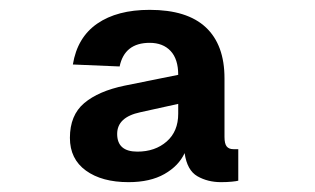

<svg xmlns="http://www.w3.org/2000/svg" viewBox="-20 -746 640 390"><path d="M241 -376Q187 -376 154.5 -399.5Q122 -423 122 -466Q122 -512 151 -536.5Q180 -561 233 -572L342 -594Q342 -626 326.5 -642.5Q311 -659 284 -659Q233 -659 223 -611L128 -615Q137 -670 177.5 -698Q218 -726 284 -726Q360 -726 398 -690.5Q436 -655 436 -587V-468Q436 -454 440.5 -448.5Q445 -443 454 -443H464V-379Q461 -378 451 -377Q441 -376 429 -376Q402 -376 381 -388Q360 -400 355 -435Q343 -409 314 -392.5Q285 -376 241 -376ZM259 -438Q295 -438 318.5 -458.5Q342 -479 342 -515V-535L265 -518Q218 -508 218 -474Q218 -438 259 -438Z"/></svg>

Font: Geist Mono Medium
Style: Regular
Weight: 500
Monospace: yes
Designer: Basement.studio, Andrés Briganti, Mateo Zaragoza
Foundry: Basement.studio, Vercel, Andrés Briganti, Guido Ferreyra, Mateo Zaragoza
Version: Version 1.500; ttfautohint (v1.8.4.7-5d5b)